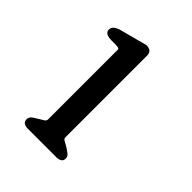

<svg xmlns="http://www.w3.org/2000/svg" viewBox="-113 -892 439 439"><g transform="rotate(45 107.0 -672.5)"><path d="M159 -522Q159 -515 154 -512Q149 -509 142 -509H49Q42 -509 37 -512Q32 -515 32 -522Q32 -530 38.5 -534.5Q45 -539 52 -543Q57 -546 62 -549Q67 -552 67 -557V-783Q67 -787 54 -787H43Q20 -787 20 -800Q20 -808 26.5 -812.5Q33 -817 42 -819L106 -836Q124 -836 124 -820V-556Q124 -551 129 -548.5Q134 -546 139 -543Q147 -538 153 -533.5Q159 -529 159 -522Z"/></g></svg>

Font: Jura
Style: Regular
Weight: 400
Designer: Ed Merritt
Foundry: Ten by Twenty
Version: Version 1.007